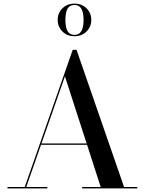

<svg xmlns="http://www.w3.org/2000/svg" viewBox="-20 -1040 799 1060"><path d="M204 -240.5V-248H516V-240.5ZM402.5 -765 665 -7.5H738V0H433.5V-7.5H536L338.5 -618.5L125 -7.5H241.5V0H21.5V-7.5H116.5L381.5 -765ZM391 -840Q351 -840 324.8 -866Q298.5 -892 298.5 -930Q298.5 -968.5 324.8 -994.2Q351 -1020 391 -1020Q431.5 -1020 457.8 -994.2Q484 -968.5 484 -930Q484 -892 457.8 -866Q431.5 -840 391 -840ZM391 -847.5Q411 -847.5 422 -859.2Q433 -871 437.2 -889.5Q441.5 -908 441.5 -930Q441.5 -951.5 437.2 -970.5Q433 -989.5 422 -1001Q411 -1012.5 391 -1012.5Q371 -1012.5 360 -1001Q349 -989.5 345 -970.5Q341 -951.5 341 -930Q341 -908 345 -889.5Q349 -871 360 -859.2Q371 -847.5 391 -847.5Z"/></svg>

Font: BodoniModa_28ptMedium
Style: Regular
Weight: 500
Designer: Owen Earl
Foundry: indestructible type
Version: Version 2.004